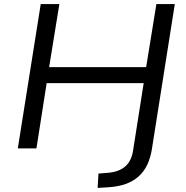

<svg xmlns="http://www.w3.org/2000/svg" viewBox="-20 -725 907 938"><path d="M457 193 461 123 510 119Q562 114 592 88Q622 62 630 11L682 -319H208L158 0H67L179 -705H270L220 -397H694L744 -705H834L722 4Q715 47 699 80.5Q683 114 656.5 137.5Q630 161 593.5 174Q557 187 507 190Z"/></svg>

Font: Nunito Sans 10pt SemiExpanded
Style: Italic
Weight: 400
Width: 6
Italic angle: -9°
Designer: Vernon Adams
Foundry: Vernon Adams
Version: Version 3.101;gftools[0.9.27]